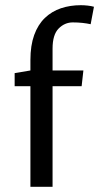

<svg xmlns="http://www.w3.org/2000/svg" viewBox="-20 -723 384 743"><path d="M97.7 0V-389.3H36.7V-440L97.7 -450.3V-491Q97.7 -547 112.3 -587.4Q126.9 -627.8 153.6 -653.5Q180.4 -679.1 215.8 -691Q251.3 -702.9 292.6 -702.9Q305.7 -702.9 319.9 -701.3Q334 -699.6 343.6 -696.8L330.8 -629.3Q316.4 -632.5 298.7 -634.4Q280.9 -636.3 261.7 -636.3Q230.3 -636.3 206.8 -612.5Q183.4 -588.7 183.4 -534.8V-450.3H302.7L295.9 -389.3H183.4V0Z"/></svg>

Font: Ancizar Sans Thin
Style: Regular
Weight: 100
Designer: Cesar Puertas, Viviana Monsalve, Julian Moncada, Julian Prieto, Jose Castro, Mariel Hernandez, Felipe Aragon, Sara Alarc
Version: Version 8.100